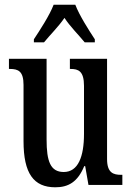

<svg xmlns="http://www.w3.org/2000/svg" viewBox="-20 -786 560 816"><path d="M124 -619V-606H167C193 -638 229 -673 254 -710C278 -673 314 -638 340 -606H383V-619C358 -657 317 -721 300 -766H208C191 -721 149 -657 124 -619ZM215 10C270 10 310 -12 338 -80H342L356 0H500V-43H495C462 -43 435 -51 435 -110V-536H277V-493H280C313 -493 337 -484 337 -421V-217C337 -120 312 -55 251 -55C194 -55 178 -101 178 -193V-536H18V-493H22C58 -493 80 -483 80 -425V-186C80 -49 123 10 215 10Z"/></svg>

Font: Noto Serif Tamil ExtraCondensed Medium
Style: Italic
Weight: 500
Width: 2
Italic angle: -12°
Designer: Indian Type Foundry, Tom Grace, and the Monotype Design Team
Foundry: Monotype Imaging Inc.
Version: Version 2.003